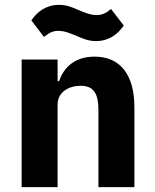

<svg xmlns="http://www.w3.org/2000/svg" viewBox="-20 -770 636 790"><path d="M375 -601C428 -601 465 -629 489 -665L437 -733C416 -716 401 -708 378 -708C352 -708 329 -718 300 -730C275 -741 253 -750 223 -750C170 -750 133 -722 109 -686L161 -618C182 -635 197 -643 220 -643C246 -643 269 -633 298 -621C323 -610 345 -601 375 -601ZM69 0H217V-340C217 -392 264 -417 312 -417C366 -417 385 -384 385 -317V0H533V-329C533 -461 476 -537 369 -537C286 -537 242 -491 223 -436H217V-525H69Z"/></svg>

Font: Braiins Sans
Style: Bold
Weight: 700
Designer: Mike Abbink, Paul van der Laan, Pieter van Rosmalen, Jiri Chlebus, Lubos Buracinsky
Foundry: Bold Monday, Sudetype
Version: Version 1.000;hotconv 1.0.109;makeotfexe 2.5.65596